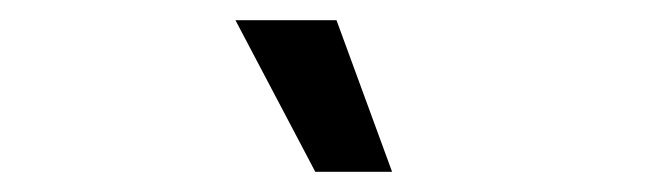

<svg xmlns="http://www.w3.org/2000/svg" viewBox="-20 -753 640 190"><path d="M313 -733H213L292 -583H368Z"/></svg>

Font: Kreadon Medium
Style: Regular
Weight: 500
Designer: kohakuno
Foundry: StudioGnu
Version: Version 1.000;Glyphs 3.1.2 (3151)